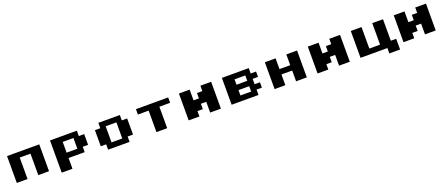

<svg xmlns="http://www.w3.org/2000/svg" viewBox="95 -1631 6755 2916"><g transform="rotate(-20 3472.0 -173.5)"><path d="M86.8 0V-434H607.6V0H434V-347.2H260.4V0Z M781.2 86.8V-434H1215.3V-347.2H1302.1V-173.6H1215.3V-86.8H954.9V86.8ZM954.9 -173.6H1128.5V-347.2H954.9Z M1562.5 0V-86.8H1475.7V-347.2H1562.5V-434H1909.7V-347.2H1996.5V-86.8H1909.7V0ZM1649.3 -86.8H1822.9V-347.2H1649.3Z M2343.8 0V-347.2H2170.1V-434H2691V-347.2H2517.4V0Z M3211.8 0V-173.6H3125V-86.8H3038.2V0H2864.6V-434H3038.2V-260.4H3125V-347.2H3211.8V-434H3385.4V0Z M3559 0V-434H3993.1V-347.2H4079.9V-260.4H3993.1V-173.6H4079.9V-86.8H3993.1V0ZM3732.6 -260.4H3906.2V-347.2H3732.6ZM3732.6 -86.8H3906.2V-173.6H3732.6Z M4253.5 0V-434H4427.1V-260.4H4600.7V-434H4774.3V0H4600.7V-173.6H4427.1V0Z M5295.1 0V-173.6H5208.3V-86.8H5121.5V0H4947.9V-434H5121.5V-260.4H5208.3V-347.2H5295.1V-434H5468.8V0Z M5816 -86.8H5989.6V-434H6163.2V-86.8H6250V86.8H6076.4V0H5642.4V-434H5816Z M6684 0V-173.6H6597.2V-86.8H6510.4V0H6336.8V-434H6510.4V-260.4H6597.2V-347.2H6684V-434H6857.6V0Z"/></g></svg>

Font: 8-bit Operator+ 8
Style: Bold
Weight: 700
Designer: GrandChaos9000
Version: Version 1.3.0 - August 1, 2014